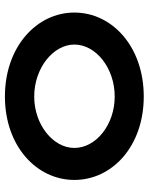

<svg xmlns="http://www.w3.org/2000/svg" viewBox="68 -664 604 780"><g transform="rotate(90 370.0 -274.0)"><path d="M31 -274C31 -121 170 8 372 8C574 8 711 -121 711 -274C711 -428 574 -556 372 -556C170 -556 31 -428 31 -274ZM161 -274C161 -362 257 -438 372 -438C487 -438 581 -362 581 -274C581 -188 487 -111 372 -111C257 -111 161 -188 161 -274Z"/></g></svg>

Font: Ampere
Style: SCExt
Weight: 400
Version: Version 1